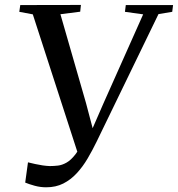

<svg xmlns="http://www.w3.org/2000/svg" viewBox="-20 -764 738 796"><path d="M171.5 12.5Q147 12.5 123.5 6Q100 -0.5 84.5 -7L96 -91Q110 -87.5 125.8 -84Q141.5 -80.5 157.2 -78.2Q173 -76 186.5 -75.5Q203 -75.5 220.2 -77.5Q237.5 -79.5 255.8 -89.8Q274 -100 292.5 -123.8Q311 -147.5 330 -191.5L308.5 -110.5L116 -704.5L60 -715L64 -743L315.5 -743.5L312.5 -715.5L230.5 -705L336.5 -337L374 -195L346 -191L408.5 -334.5L573.5 -704.5L498 -715L501.5 -743H697.5L694 -715L637 -705.5L380.5 -176.5Q363 -140.5 343 -106.5Q323 -72.5 298.2 -45.8Q273.5 -19 242.5 -3.2Q211.5 12.5 171.5 12.5Z"/></svg>

Font: Merriweather 96pt
Style: Italic
Weight: 400
Italic angle: -7.8°
Version: Version 2.101